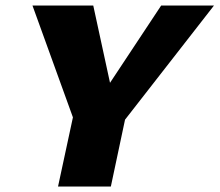

<svg xmlns="http://www.w3.org/2000/svg" viewBox="-20 -678 798 698"><path d="M412 -214 331 -303 566 -658H758ZM191 0 262 -330H453L383 0ZM255 -224 98 -658H319L396 -303Z"/></svg>

Font: Ysabeau Infant Black
Style: Italic
Weight: 900
Italic angle: -12°
Designer: Christian Thalmann (Catharsis Fonts)
Version: Version 2.001;gftools[0.9.30]; featfreeze: ss01,ss02,lnum